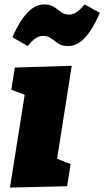

<svg xmlns="http://www.w3.org/2000/svg" viewBox="-20 -841 471 867"><path d="M25 6 106 -504 175 -381 31 -436 47 -536 304 -544 223 -30 155 -157 299 -100 283 0ZM287 -633Q260 -633 243 -644.5Q226 -656 211 -667.5Q196 -679 175 -679Q157 -679 140 -667.5Q123 -656 105 -633L36 -673Q68 -746 103.5 -783.5Q139 -821 180 -821Q207 -821 224 -809.5Q241 -798 256.5 -786.5Q272 -775 292 -775Q310 -775 327 -787Q344 -799 362 -821L431 -783Q399 -709 364 -671Q329 -633 287 -633Z"/></svg>

Font: Bitter Thin Black
Style: Italic
Weight: 900
Italic angle: -9°
Version: Version 3.020